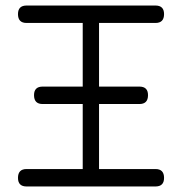

<svg xmlns="http://www.w3.org/2000/svg" viewBox="-20 -674 658 694"><path d="M45 -31Q45 -63 76 -63H279V-298H134Q103 -298 103 -330Q103 -361 134 -361H279V-591H76Q45 -591 45 -623Q45 -654 76 -654H542Q573 -654 573 -623Q573 -591 542 -591H338V-361H484Q515 -361 515 -330Q515 -298 484 -298H338V-63H542Q573 -63 573 -31Q573 0 542 0H76Q45 0 45 -31Z"/></svg>

Font: Jura Medium
Style: Regular
Weight: 500
Designer: Daniel Johnson, Alexei Vanyashin
Foundry: Daniel Johnson
Version: Version 5.103